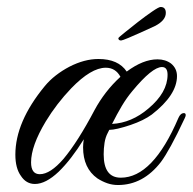

<svg xmlns="http://www.w3.org/2000/svg" viewBox="-20 -526 552 550"><path d="M318 4Q302 4 287.5 -1Q273 -6 259 -15Q218 -44 218 -104Q218 -109 218.5 -115Q219 -121 220 -127Q184 -69 148 -34Q111 1 80 1Q55 1 40 -22Q24 -44 24 -83Q24 -177 108 -279Q122 -296 140 -310Q158 -324 179 -335Q222 -357 262 -357Q319 -357 343 -321Q390 -356 431 -356Q454 -356 470 -344Q487 -330 487 -308Q487 -254 415 -198Q392 -181 354 -168Q312 -154 293 -154L289 -146Q282 -133 279.5 -117Q277 -101 277 -84Q277 -17 326 -17Q418 -17 491 -188Q497 -202 507 -202Q512 -202 512 -196Q512 -193 509 -187Q487 -140 470 -109Q453 -78 441 -62Q390 4 318 4ZM301 -171Q357 -174 405 -215Q460 -261 460 -312Q460 -334 444 -334Q416 -334 359 -265Q343 -246 329 -222.5Q315 -199 301 -171ZM94 -27Q124 -27 162 -71Q203 -120 251 -211Q265 -237 283.5 -261Q302 -285 325 -306Q311 -332 283 -332Q241 -332 184 -273Q142 -229 111 -178Q69 -108 69 -61Q69 -27 94 -27ZM327 -410Q319 -410 319 -417Q319 -418 335.5 -431.5Q352 -445 374.5 -462.5Q397 -480 416 -493Q435 -506 440 -506Q455 -506 455 -489Q455 -468 425 -452Q410 -445 388 -435Q366 -425 348 -417.5Q330 -410 327 -410Z"/></svg>

Font: Carattere
Style: Regular
Weight: 400
Designer: Robert E. Leuschke
Foundry: Robert E. Leuschke
Version: Version 1.010; ttfautohint (v1.8.3)